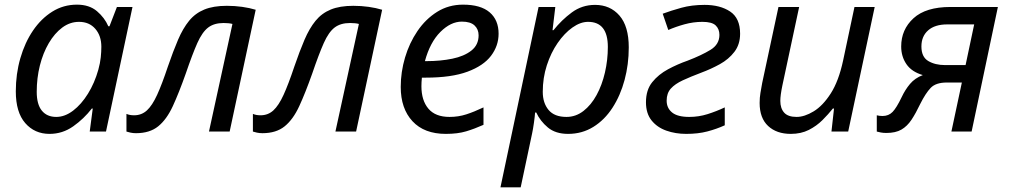

<svg xmlns="http://www.w3.org/2000/svg" viewBox="-20 -566 4344 826"><path d="M193 10Q129 10 88.5 -36.5Q48 -83 48 -173Q48 -248 67.5 -315.5Q87 -383 122 -434.5Q157 -486 205 -516Q253 -546 311 -546Q364 -546 397 -518Q430 -490 446 -453H451L483 -536H550L436 0H366L379 -99H375Q341 -55 295 -22.5Q249 10 193 10ZM222 -63Q259 -63 294.5 -90Q330 -117 358.5 -163Q387 -209 403 -266Q411 -295 413.5 -319.5Q416 -344 416 -365Q416 -412 390 -442Q364 -472 320 -472Q281 -472 248 -447.5Q215 -423 190 -380.5Q165 -338 151.5 -284Q138 -230 138 -171Q138 -117 160 -90Q182 -63 222 -63Z M565 7Q552 7 541 4.5Q530 2 524 0V-76Q538 -70 557 -70Q589 -70 612 -91Q635 -112 656 -158Q677 -204 702 -279Q725 -346 746 -395Q767 -444 793.5 -476.5Q820 -509 859 -525Q898 -541 956 -541Q990 -541 1022 -536.5Q1054 -532 1080 -524L968 0H879L980 -463Q973 -465 963 -466Q953 -467 942 -467Q901 -467 875.5 -447.5Q850 -428 829 -381Q808 -334 779 -249Q750 -167 723.5 -109.5Q697 -52 660.5 -22.5Q624 7 565 7Z M1109 7Q1096 7 1085 4.5Q1074 2 1068 0V-76Q1082 -70 1101 -70Q1133 -70 1156 -91Q1179 -112 1200 -158Q1221 -204 1246 -279Q1269 -346 1290 -395Q1311 -444 1337.5 -476.5Q1364 -509 1403 -525Q1442 -541 1500 -541Q1534 -541 1566 -536.5Q1598 -532 1624 -524L1512 0H1423L1524 -463Q1517 -465 1507 -466Q1497 -467 1486 -467Q1445 -467 1419.5 -447.5Q1394 -428 1373 -381Q1352 -334 1323 -249Q1294 -167 1267.5 -109.5Q1241 -52 1204.5 -22.5Q1168 7 1109 7Z M1898 10Q1805 10 1754.5 -44.5Q1704 -99 1704 -192Q1704 -256 1722.5 -318.5Q1741 -381 1776 -432.5Q1811 -484 1860.5 -515Q1910 -546 1972 -546Q2048 -546 2086.5 -513Q2125 -480 2125 -421Q2125 -369 2092.5 -326Q2060 -283 1991 -257.5Q1922 -232 1812 -232H1795Q1794 -223 1793.5 -213Q1793 -203 1793 -195Q1793 -134 1823 -98.5Q1853 -63 1914 -63Q1952 -63 1986 -74Q2020 -85 2060 -104V-29Q2022 -12 1985.5 -1Q1949 10 1898 10ZM1808 -303H1815Q1875 -303 1926 -313.5Q1977 -324 2008 -348.5Q2039 -373 2039 -414Q2039 -440 2021.5 -456.5Q2004 -473 1967 -473Q1919 -473 1874.5 -428.5Q1830 -384 1808 -303Z M2133 240 2297 -536H2369L2357 -436H2361Q2396 -480 2440 -512.5Q2484 -545 2540 -545Q2605 -545 2645 -499Q2685 -453 2685 -362Q2685 -289 2667 -222Q2649 -155 2615 -102.5Q2581 -50 2532.5 -20Q2484 10 2424 10Q2370 10 2337 -17.5Q2304 -45 2287 -82H2282Q2281 -66 2277 -37.5Q2273 -9 2269 9L2220 240ZM2417 -63Q2457 -63 2490 -88.5Q2523 -114 2546.5 -157Q2570 -200 2582.5 -254Q2595 -308 2595 -364Q2595 -472 2510 -472Q2477 -472 2442.5 -447.5Q2408 -423 2379 -381Q2350 -339 2332.5 -285Q2315 -231 2315 -171Q2315 -123 2340 -93Q2365 -63 2417 -63Z M2932 10Q2886 10 2846.5 -4Q2807 -18 2783 -48Q2759 -78 2759 -126Q2759 -179 2786 -212.5Q2813 -246 2854 -268Q2895 -290 2938 -305Q2998 -328 3036.5 -351.5Q3075 -375 3075 -416Q3075 -441 3059 -456.5Q3043 -472 3002 -472Q2963 -472 2925 -461.5Q2887 -451 2855 -437L2831 -507Q2866 -520 2911 -532.5Q2956 -545 3011 -545Q3078 -545 3121 -516.5Q3164 -488 3164 -421Q3164 -375 3139.5 -343Q3115 -311 3077 -290Q3039 -269 2996 -253Q2951 -236 2917.5 -220.5Q2884 -205 2866 -185Q2848 -165 2848 -133Q2848 -101 2871.5 -82Q2895 -63 2945 -63Q2986 -63 3024 -75Q3062 -87 3098 -104V-27Q3063 -11 3023 -0.5Q2983 10 2932 10Z M3382 10Q3321 10 3284.5 -24Q3248 -58 3248 -123Q3248 -146 3251.5 -166.5Q3255 -187 3259 -209L3329 -536H3418L3346 -199Q3337 -156 3337 -132Q3337 -100 3353.5 -81.5Q3370 -63 3407 -63Q3441 -63 3480.5 -87Q3520 -111 3554 -164Q3588 -217 3607 -305L3656 -536H3743L3629 0H3557L3568 -99H3563Q3544 -75 3518.5 -49.5Q3493 -24 3459.5 -7Q3426 10 3382 10Z M3793 6Q3780 6 3769.5 4Q3759 2 3752 0V-70Q3763 -67 3777 -67Q3803 -67 3820 -84.5Q3837 -102 3859 -148Q3874 -180 3895 -205Q3916 -230 3950 -243Q3902 -257 3879.5 -290Q3857 -323 3857 -366Q3857 -439 3910 -487.5Q3963 -536 4069 -536H4273L4160 0H4073L4118 -211H4053Q4006 -211 3984 -188Q3962 -165 3939 -119Q3920 -79 3901.5 -51Q3883 -23 3858 -8.5Q3833 6 3793 6ZM4046 -286H4134L4171 -461H4055Q4002 -461 3973 -435.5Q3944 -410 3944 -366Q3944 -321 3973.5 -303.5Q4003 -286 4046 -286Z"/></svg>

Font: Manna Sans
Style: Italic
Weight: 400
Italic angle: -12°
Designer: Monotype Design Team
Foundry: Monotype Imaging Inc.
Version: Version 2.001.1; ttfautohint (v1.8.2)